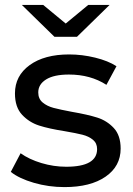

<svg xmlns="http://www.w3.org/2000/svg" viewBox="-20 -757 541 783"><path d="M24 -56 64 -132Q99 -107 149 -92Q199 -77 250 -77Q376 -77 376 -149Q376 -173 359 -187Q342 -201 316.5 -207.5Q291 -214 244 -222Q180 -232 139.5 -245Q99 -258 70 -289Q41 -320 41 -376Q41 -448 101 -491.5Q161 -535 262 -535Q315 -535 368 -522Q421 -509 455 -487L414 -411Q349 -453 261 -453Q200 -453 168 -433Q136 -413 136 -380Q136 -354 154 -339Q172 -324 198.5 -317Q225 -310 273 -301Q337 -290 376.5 -277.5Q416 -265 444 -235Q472 -205 472 -151Q472 -79 410.5 -36.5Q349 6 243 6Q178 6 118 -11.5Q58 -29 24 -56ZM427 -737 294 -607H202L69 -737H156L248 -661L340 -737Z"/></svg>

Font: Montserrat Alternates Medium
Style: Regular
Weight: 500
Designer: Julieta Ulanovsky
Foundry: Julieta Ulanovsky
Version: Version 7.200